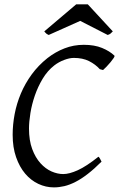

<svg xmlns="http://www.w3.org/2000/svg" viewBox="-20 -832 537 866"><path d="M496.1 -581.1Q496.6 -580.6 496.6 -579.1Q496.6 -576.2 492.7 -570.3Q487.3 -562 478.8 -551.8Q470.2 -541.5 460.7 -531.5Q451.2 -521.5 444.8 -516.1L430.2 -520Q410.2 -542 381.6 -556.4Q353 -570.8 313 -570.8Q293.5 -570.8 269 -561.5Q244.6 -552.2 225.1 -537.1Q194.3 -513.2 172.6 -477.1Q150.9 -440.9 137.2 -401.1Q123.5 -361.3 117.2 -322Q110.8 -282.7 110.8 -252Q110.8 -198.7 125.2 -159.9Q139.6 -121.1 162.4 -95.9Q185.1 -70.8 212.2 -58.8Q239.3 -46.9 265.1 -46.9Q292.5 -46.9 330.8 -64.2Q369.1 -81.5 423.8 -125Q426.3 -124 428.2 -120.8Q430.2 -117.7 432.1 -114.3Q434.1 -110.8 435.5 -107.7Q437 -104.5 438 -103Q404.8 -69.8 375.7 -47.4Q346.7 -24.9 320.3 -11.5Q293.9 2 270 7.6Q246.1 13.2 223.1 13.2Q186.5 13.2 152.8 -2.7Q119.1 -18.6 93.5 -48.8Q67.9 -79.1 52.5 -123.3Q37.1 -167.5 37.1 -224.1Q37.1 -270 46.1 -317.6Q55.2 -365.2 74.2 -410.4Q93.3 -455.6 123 -496.3Q152.8 -537.1 193.8 -569.8Q229.5 -597.7 270.8 -613.8Q312 -629.9 357.9 -629.9Q406.2 -629.9 440.4 -615.7Q474.6 -601.6 496.1 -581.1ZM488.8 -690.4Q481.9 -683.6 478.3 -680.4Q474.6 -677.2 465.8 -674.3L341.8 -737.8L199.7 -674.3Q195.8 -676.3 193.4 -677.5Q190.9 -678.7 189 -680.4Q187 -682.1 184.8 -684.6Q182.6 -687 179.7 -690.4L323.7 -812.5H376Z"/></svg>

Font: Akkhara
Style: Italic
Weight: 400
Italic angle: -7°
Designer: J. Victor Gaultney
Version: Version 1.00 June 13, 2006, initial release